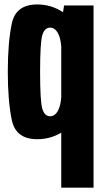

<svg xmlns="http://www.w3.org/2000/svg" viewBox="-20 -622 466 862"><path d="M255 220.5V-26.5Q206 3 147 3Q51 3 33 -83Q15 -169 15 -300Q15 -431 33 -516.5Q51 -602 147 -602Q211 -602 263 -567L267.5 -597.5H400V220.5ZM255 -412.5Q252.5 -449 241.5 -470.5Q227.5 -498 205 -498Q180.5 -498 170.2 -465Q160 -432 160 -299.5Q160 -166 170.2 -133Q180.5 -100 205 -100Q227.5 -100 241.5 -127.5Q252.5 -149 255 -186Z"/></svg>

Font: Anybody Condensed Regular
Style: Bold
Weight: 700
Width: 3
Designer: Tyler Finck
Foundry: Etcetera Type Company
Version: Version 1.010; ttfautohint (v1.8.3) -l 8 -r 50 -G 200 -x 14 